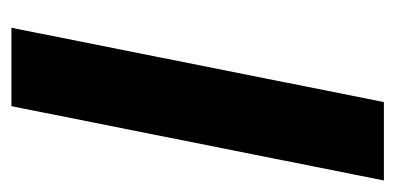

<svg xmlns="http://www.w3.org/2000/svg" viewBox="-198 -494 692 336"><g transform="rotate(90 148.0 -326.0)"><path d="M28.6 0 158.6 -651.8H295.8L165.8 0Z"/></g></svg>

Font: Source Sans 3 VF
Style: Italic
Weight: 200
Italic angle: -11°
Designer: Paul D. Hunt
Foundry: Adobe Systems Incorporated
Version: Version 3.042;hotconv 1.0.118;makeotfexe 2.5.65603